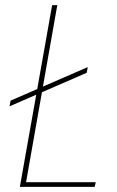

<svg xmlns="http://www.w3.org/2000/svg" viewBox="-20 -724 455 744"><path d="M17 -312 21 -334 320 -464 316 -442ZM182 -704H202L81 -18H351L347 0H57Z"/></svg>

Font: Poppins Variable
Style: Italic
Weight: 100
Italic angle: -10°
Designer: Jonny Pinhorn
Foundry: Indian Type Foundry
Version: Version 6.000